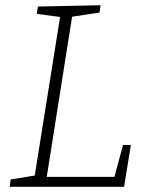

<svg xmlns="http://www.w3.org/2000/svg" viewBox="-20 -715 568 735"><path d="M451 -160H481L455 0H17L21 -28L113 -43L210 -650L121 -662L125 -690L365 -695L361 -667L256 -651L159 -38H418Z"/></svg>

Font: Bitter Light
Style: Italic
Weight: 300
Italic angle: -9°
Designer: Sol Matas, and Bitter project Authors
Foundry: Sol Matas
Version: Version 2.001